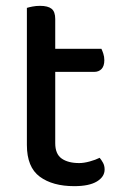

<svg xmlns="http://www.w3.org/2000/svg" viewBox="-20 -624 417 657"><path d="M72 -264H169V-134Q169 -97 191 -81.5Q213 -66 251 -66Q267 -66 287 -71.5Q307 -77 321 -84Q327 -77 332.5 -67Q338 -57 338 -44Q338 -19 311.5 -3Q285 13 234 13Q160 13 116 -19.5Q72 -52 72 -128ZM126 -378V-457H327Q330 -451 333.5 -440.5Q337 -430 337 -418Q337 -398 327.5 -388Q318 -378 302 -378ZM169 -235H72V-597Q78 -599 90.5 -601.5Q103 -604 117 -604Q144 -604 156.5 -594Q169 -584 169 -559Z"/></svg>

Font: Baloo Tamma 2 Medium
Style: Regular
Weight: 500
Designer: Divya Kowshik, Shuchita Grover and Ek Type
Foundry: Ek Type
Version: Version 1.700